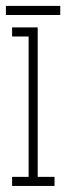

<svg xmlns="http://www.w3.org/2000/svg" viewBox="-20 -614 220 634"><path d="M20 0V-30H74.5V-493.5H20V-523.5H104.5V-30H160V0ZM-0.5 -564.5V-594.5H179V-564.5Z"/></svg>

Font: Imbue Thin 10pt Thin
Style: Regular
Weight: 250
Version: Version 1.102